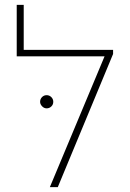

<svg xmlns="http://www.w3.org/2000/svg" viewBox="-20 -770 534 790"><path d="M48.8 0ZM445.3 -547.9 217.8 0H185.1L410.2 -538.1H48.8V-750H77.6V-564.9H445.3ZM145 -351.1Q145 -362.3 152.8 -370.4Q160.6 -378.4 171.9 -378.4Q183.1 -378.4 191.2 -370.4Q199.2 -362.3 199.2 -351.1Q199.2 -339.8 191.2 -332Q183.1 -324.2 171.9 -324.2Q161.1 -324.2 153.1 -332.8Q145 -341.3 145 -351.1Z"/></svg>

Font: Heebo Thin
Style: Regular
Weight: 250
Designer: Oded Ezer
Foundry: Meir Sadan
Version: Version 2.001; ttfautohint (v1.5.14-ce02) -l 8 -r 50 -G 200 